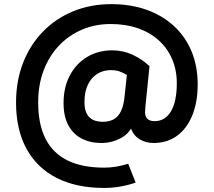

<svg xmlns="http://www.w3.org/2000/svg" viewBox="-20 -689 1037 932"><path d="M517.3 -348.6Q541.8 -348.6 559.1 -342.7Q576.3 -336.7 595.7 -325.2L585.3 -225.9Q580.8 -177 567.1 -149.1Q553.5 -121.1 531.2 -109.4Q509 -97.7 478.1 -97.7Q459.9 -97.7 443.8 -102.5Q427.8 -107.2 415.7 -118.2Q403.6 -129.1 396.8 -147.5Q390 -165.8 390 -193.7Q390 -243.8 406.7 -278.3Q423.5 -312.8 452.5 -330.7Q481.5 -348.6 517.3 -348.6ZM525.1 -444.7Q456.9 -444.7 403.4 -412.8Q350 -380.9 319.3 -323.3Q288.5 -265.8 288.5 -188.6Q288.5 -123.9 311.7 -81Q334.9 -38 376.4 -16.4Q417.8 5.1 472 5.1Q500.6 5.1 528.7 -3Q556.8 -11.2 580 -26.8Q603.1 -42.4 616.2 -65Q628 -30.8 658.1 -12.8Q688.2 5.1 725.7 5.1Q792 5.1 839.9 -30.2Q887.8 -65.6 913.7 -129.8Q939.6 -194 939.6 -279.8Q939.6 -367.2 910.2 -438.6Q880.7 -510 825.6 -561.5Q770.4 -613 693.1 -640.9Q615.8 -668.9 520.3 -668.9Q419.8 -668.9 335.3 -634.2Q250.8 -599.5 188.6 -535.7Q126.4 -471.9 92.2 -384.2Q57.9 -296.5 57.9 -190.9Q57.9 -60 108.4 32.7Q158.8 125.3 254.4 174.3Q350 223.3 485.5 223.3Q524.7 223.3 563.2 216.7Q601.6 210 638.5 197.4L602.4 106Q572.7 115 544 119.9Q515.2 124.8 485.7 124.8Q379.1 124.8 308 89.9Q236.9 54.9 201.1 -15.3Q165.3 -85.6 165.3 -192.1Q165.3 -277.2 191.7 -346.9Q218.1 -416.6 265.8 -467.1Q313.5 -517.6 377.7 -545Q441.9 -572.4 517.4 -572.4Q589.9 -572.4 648.9 -552Q707.8 -531.6 750.1 -493.5Q792.5 -455.5 815.3 -402.7Q838.2 -350 838.2 -285.2Q838.2 -196.5 810 -148.7Q781.8 -100.9 729.9 -100.9Q707.7 -100.9 695.9 -111.9Q684.2 -122.9 684.2 -143.9Q684.2 -148.8 684.8 -156.8Q685.3 -164.9 686.2 -175.5L705.7 -367.7Q669.3 -402.2 623.1 -423.4Q576.9 -444.7 525.1 -444.7Z"/></svg>

Font: Estedad VF
Style: Regular
Weight: 100
Designer: Amin Abedi
Version: Version 7.3